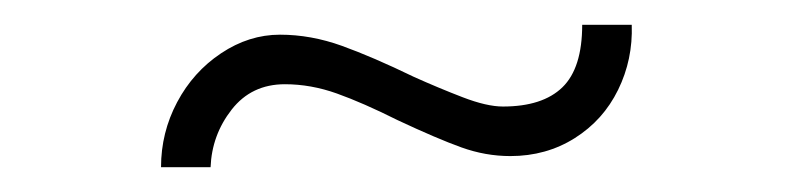

<svg xmlns="http://www.w3.org/2000/svg" viewBox="-20 -378 640 155"><path d="M301 -281Q273 -295 252 -302.5Q231 -310 210 -310Q183 -310 167 -289.5Q151 -269 150 -243H110Q110 -271 123 -295.5Q136 -320 158.5 -335Q181 -350 206 -350Q231 -350 256 -341Q281 -332 314 -316Q334 -307 353.5 -299.5Q373 -292 386 -292Q418 -292 434 -307.5Q450 -323 450 -358H490Q491 -330 479 -305.5Q467 -281 444 -266.5Q421 -252 392 -252Q372 -252 352.5 -259Q333 -266 301 -281Z"/></svg>

Font: Fliege Mono Thin
Style: Regular
Weight: 100
Version: Version 0.020;Glyphs 3.3 (3306)